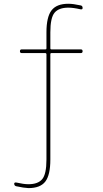

<svg xmlns="http://www.w3.org/2000/svg" viewBox="-20 -760 540 1011"><path d="M65.4 220.7Q55.7 218.8 54.7 208Q54.7 199.2 66.4 201.2Q104.5 210 129.9 210Q179.7 210 202.1 183.6Q224.6 157.2 224.6 80.1V-474.6Q224.6 -479.5 219.7 -480.5H94.7Q85 -480.5 85 -490.2Q85 -500 94.7 -500H219.7Q224.6 -500 224.6 -504.9V-589.8Q224.6 -670.9 251.5 -705.6Q278.3 -740.2 339.8 -740.2Q365.2 -740.2 405.3 -731.4Q415 -729.5 415 -717.8Q415 -709 404.3 -710.9Q366.2 -719.7 339.8 -719.7Q290 -719.7 267.6 -693.4Q245.1 -667 245.1 -589.8V-504.9Q245.1 -500 250 -500H405.3Q415 -500 415 -490.2Q415 -480.5 405.3 -480.5H250Q245.1 -480.5 245.1 -474.6V80.1Q245.1 161.1 218.8 195.8Q192.4 230.5 129.9 230.5Q105.5 229.5 65.4 220.7Z"/></svg>

Font: Rounded-X Mgen+ 1mn thin
Style: Regular
Weight: 100
Designer: [Source Han Sans]
Ryoko NISHIZUKA  (kana & ideographs); Paul D. Hunt (Latin, Greek & Cyrillic); Wenlong ZHANG  (bopomofo
Version: Version 1.059.20150602